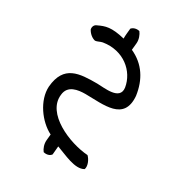

<svg xmlns="http://www.w3.org/2000/svg" viewBox="-296 -807 1016 1016"><g transform="rotate(45 212.0 -298.5)"><path d="M443 17C405 56 315 35 259 31L268 82C263 96 247 107 226 107C211 96 196 75 192 51L186 15C107 -1 17 -73 0 -158C-24 -294 65 -322 170 -350C213 -361 318 -370 289 -439C251 -524 146 -574 37 -525C24 -519 13 -506 1 -502C-19 -501 -41 -511 -57 -528C-65 -543 -61 -559 -49 -567C-15 -596 13 -615 100 -617C94 -637 92 -658 88 -679C94 -692 110 -704 131 -704C146 -693 162 -671 166 -648L173 -606C264 -591 325 -534 361 -449C412 -307 272 -295 165 -267C121 -255 66 -232 76 -173C92 -51 289 -24 401 -46C423 -34 445 -6 443 17Z"/></g></svg>

Font: Snowfall
Style: RevObl
Weight: 400
Designer: Jasper
Foundry: Cannot Into Space Fonts
Version: Version 0.9